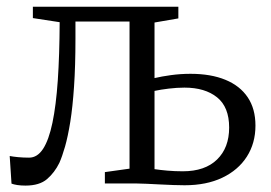

<svg xmlns="http://www.w3.org/2000/svg" viewBox="-20 -558 825 584"><path d="M57.5 6.5Q43.5 6.5 32.5 4.8Q21.5 3 15 0.5L9.5 -83.5Q19.5 -81.5 35.2 -80Q51 -78.5 68.5 -78.5Q93.5 -78.5 111 -105.2Q128.5 -132 139.5 -184.5Q150.5 -237 155.8 -313.8Q161 -390.5 161.5 -490.5L80 -503V-537.5H522.5V-502L450 -489.5V-320.5Q471 -325.5 500 -329.5Q529 -333.5 559.5 -333.5Q621.5 -333.5 665.8 -315.2Q710 -297 733.5 -262Q757 -227 757 -176Q757 -122.5 730.8 -81.5Q704.5 -40.5 656.2 -17.5Q608 5.5 541.5 5.5Q527.5 5.5 507.5 4.8Q487.5 4 466.2 3Q445 2 425.8 1Q406.5 0 393 0H299V-34.5L374 -45V-492.5H209.5V-440Q209.5 -357 205.2 -294.8Q201 -232.5 193.8 -187.5Q186.5 -142.5 177.8 -112Q169 -81.5 160.5 -62.5Q146 -33 123 -13.2Q100 6.5 57.5 6.5ZM536 -37Q603.5 -37 640.2 -72.8Q677 -108.5 677 -170Q677 -232.5 640.2 -262Q603.5 -291.5 541 -291.5Q518.5 -291.5 493.5 -288.5Q468.5 -285.5 450 -281.5V-43.5Q466.5 -41 489 -39Q511.5 -37 536 -37Z"/></svg>

Font: Merriweather 60pt Light
Style: Regular
Weight: 300
Version: Version 2.100